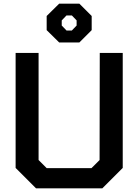

<svg xmlns="http://www.w3.org/2000/svg" viewBox="-20 -1025 753 1045"><path d="M302 -794 234 -861V-938L302 -1005H412L479 -938V-861L412 -794ZM342 -859H371L397 -886V-914L371 -941H342L316 -914V-886ZM176 0 65 -111V-737H190V-154L234 -110H478L522 -154L523 -737H648V-111L537 0Z"/></svg>

Font: Tomorrow Medium
Style: Regular
Weight: 500
Designer: Tony de Marco, Monica Rizzolli
Foundry: Just in Type
Version: Version 2.002